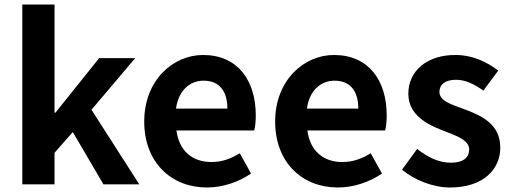

<svg xmlns="http://www.w3.org/2000/svg" viewBox="-20 -818 2273 852"><path d="M79 0H222V-140L303 -232L439 0H598L386 -331L580 -560H420L226 -318H222V-798H79Z M898 14C968 14 1039 -10 1094 -48L1044 -138C1004 -113 964 -99 918 -99C835 -99 775 -147 763 -239H1108C1112 -252 1115 -279 1115 -306C1115 -461 1035 -574 881 -574C747 -574 620 -461 620 -279C620 -95 742 14 898 14ZM761 -336C772 -418 824 -460 883 -460C955 -460 989 -412 989 -336Z M1479 14C1549 14 1620 -10 1675 -48L1625 -138C1585 -113 1545 -99 1499 -99C1416 -99 1356 -147 1344 -239H1689C1693 -252 1696 -279 1696 -306C1696 -461 1616 -574 1462 -574C1328 -574 1201 -461 1201 -279C1201 -95 1323 14 1479 14ZM1342 -336C1353 -418 1405 -460 1464 -460C1536 -460 1570 -412 1570 -336Z M1977 14C2123 14 2200 -65 2200 -163C2200 -267 2118 -304 2044 -332C1985 -354 1930 -369 1930 -410C1930 -442 1954 -464 2004 -464C2046 -464 2085 -444 2125 -416L2191 -505C2144 -540 2082 -574 2000 -574C1874 -574 1792 -503 1792 -402C1792 -309 1874 -266 1945 -239C2004 -216 2062 -197 2062 -155C2062 -120 2037 -96 1981 -96C1929 -96 1881 -118 1831 -157L1764 -65C1819 -19 1902 14 1977 14Z"/></svg>

Font: Source Han Sans SC Bold
Style: Regular
Weight: 700
Designer: Ryoko NISHIZUKA (kana & ideographs); Paul D. Hunt (Latin, Greek & Cyrillic); Wenlong ZHANG (bopomofo); Sandoll Communica
Foundry: Adobe Systems Incorporated
Version: Version 1.001;PS 1.001;hotconv 1.0.78;makeotf.lib2.5.61930